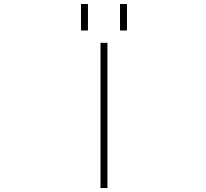

<svg xmlns="http://www.w3.org/2000/svg" viewBox="-20 -949 1040 971"><path d="M488.3 2V-732.4H523.4V2ZM389.6 -794.9V-928.7H424.8V-794.9ZM586.9 -794.9V-928.7H622.1V-794.9Z"/></svg>

Font: Gen Shin Gothic Monospace ExtraLight
Style: Regular
Weight: 200
Designer: [Source Han Sans]
Ryoko NISHIZUKA  (kana & ideographs); Paul D. Hunt (Latin, Greek & Cyrillic); Wenlong ZHANG  (bopomofo
Version: Version 1.002.20150607